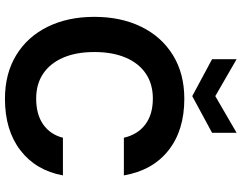

<svg xmlns="http://www.w3.org/2000/svg" viewBox="-120 -843 975 775"><g transform="rotate(90 367.5 -455.5)"><path d="M379 12Q277 12 202.5 -33.5Q128 -79 88 -160.5Q48 -242 48 -349Q48 -456 88 -538Q128 -620 202.5 -666Q277 -712 379 -712Q506 -712 587 -648Q668 -584 688 -468H536Q523 -524 482.5 -554.5Q442 -585 378 -585Q319 -585 277 -556.5Q235 -528 212.5 -475Q190 -422 190 -349Q190 -276 212.5 -223.5Q235 -171 277 -142.5Q319 -114 378 -114Q442 -114 482.5 -142.5Q523 -171 536 -222H688Q668 -113 587 -50.5Q506 12 379 12ZM368 -744 219 -824V-923L368 -837L516 -923V-824Z"/></g></svg>

Font: DM Sans 10pt ExtraBold
Style: Regular
Weight: 800
Version: Version 4.004;gftools[0.9.30]